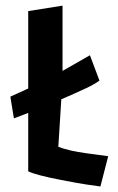

<svg xmlns="http://www.w3.org/2000/svg" viewBox="-20 -655 422 688"><path d="M81.1 -250.5Q68.4 -245.1 54.7 -240.2L29.8 -231L17.1 -308.6L81.1 -337.9V-615.2L204.1 -634.8V-400.9Q204.1 -400.9 302.2 -457L336.4 -366.2Q319.3 -353.5 289.6 -339.4Q225.1 -309.6 199.7 -299.3L189 -128.9Q226.6 -114.3 290.5 -105.7Q354.5 -97.2 367.7 -95.2L339.8 13.2Q287.6 6.3 255.4 0.5L198.2 -10.3Q109.9 -27.3 81.1 -41Z"/></svg>

Font: Passero One
Style: Regular
Weight: 400
Designer: Viktoriya Grabowska
Foundry: Viktoriya Grabowska
Version: Version 1.003